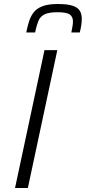

<svg xmlns="http://www.w3.org/2000/svg" viewBox="-20 -938 428 958"><path d="M55 0 202 -688H266L119 0ZM111 -776Q117 -807 125.5 -833Q134 -859 149.5 -878Q165 -897 193.5 -907.5Q222 -918 268 -918Q316 -918 342 -909.5Q368 -901 378 -884.5Q388 -868 388 -845Q388 -829 385.5 -812Q383 -795 378 -776H336Q339 -792 341.5 -805.5Q344 -819 344 -831Q344 -854 328.5 -865.5Q313 -877 267 -877Q223 -877 201.5 -866Q180 -855 171 -832Q162 -809 155 -776Z"/></svg>

Font: Saira Thin Light
Style: Italic
Weight: 300
Italic angle: -12°
Version: Version 1.101